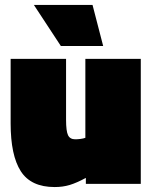

<svg xmlns="http://www.w3.org/2000/svg" viewBox="-20 -743 617 776"><path d="M23 -244V-505H247V-259Q247 -213 255 -196.5Q263 -180 284 -180Q294 -180 305.5 -181.5Q317 -183 325 -186V-505H549V0H327V-24Q290 -4 262 4.5Q234 13 201 13Q105 13 64 -51Q23 -115 23 -244ZM117 -723H354L397 -557H226Z"/></svg>

Font: Cairo Black
Style: Regular
Weight: 900
Designer: Mohamed Gaber, Accademia di Belle Arti di Urbino and others
Foundry: Kief Type Foundry, Accademia di Belle Arti di Urbino and others
Version: Version 3.011